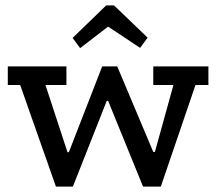

<svg xmlns="http://www.w3.org/2000/svg" viewBox="-20 -694 804 714"><path d="M501 -516 382 -595 278 -515 250 -553 375 -674H404L529 -554ZM707 -378 578 0H512L382 -319H377L251 0H188L55 -378H9V-447H227V-378H149L231 -128H236L360 -447H416L550 -129H556L625 -378H550V-447H755V-378Z"/></svg>

Font: Zilla Slab Medium
Style: Regular
Weight: 500
Designer: Typotheque.com
Foundry: Typotheque type foundry
Version: Version 1.1; 2017